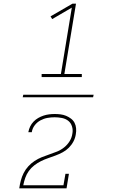

<svg xmlns="http://www.w3.org/2000/svg" viewBox="-20 -868 640 1056"><path d="M105 -333 108 -347H495L492 -333ZM209 -444V-461H315L375 -826L267 -763L258 -778L379 -848H398L334 -461H430V-444ZM86 168V167Q89 146 94.5 125Q100 104 110 84Q120 64 135.5 47Q151 30 170 17.5Q189 5 210 -3.5Q231 -12 252 -19Q273 -26 294 -34.5Q315 -43 333 -57.5Q351 -72 363 -91.5Q375 -111 378 -133Q378 -133 378 -133Q378 -133 378 -133Q378 -133 378 -133Q378 -133 378 -133Q382 -153 376 -172.5Q370 -192 355.5 -203.5Q341 -215 321 -219Q301 -223 281 -223Q261 -223 241 -219.5Q221 -216 202.5 -206Q184 -196 171 -179Q158 -162 155 -142Q155 -142 155 -142Q155 -142 155 -141H136Q136 -142 136 -142Q136 -142 136 -142Q139 -158 146 -172.5Q153 -187 164.5 -199Q176 -211 190 -219Q204 -227 219 -232Q234 -237 249.5 -239Q265 -241 281 -241Q297 -241 313 -239Q329 -237 343.5 -231Q358 -225 370.5 -215.5Q383 -206 390 -192.5Q397 -179 398.5 -162.5Q400 -146 397 -130Q394 -109 384 -90Q374 -71 358.5 -55.5Q343 -40 324 -30Q305 -20 285 -12.5Q265 -5 244.5 2Q224 9 205 18.5Q186 28 168.5 41.5Q151 55 138.5 72.5Q126 90 119 110Q112 130 108 151H329L340 88H359L346 168Z"/></svg>

Font: Iosevka Etoile Thin Oblique
Style: Regular
Weight: 100
Italic angle: -9°
Designer: Belleve Invis
Foundry: Belleve Invis
Version: Version 15.5.2; ttfautohint (v1.8.4)